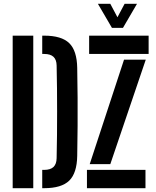

<svg xmlns="http://www.w3.org/2000/svg" viewBox="-20 -987 817 1007"><path d="M46.5 0V-800H154.5V0ZM201.5 0V-96H211.5Q244.5 -96 260.5 -111.2Q276.5 -126.5 277 -157.5Q278.5 -218.5 279 -279.2Q279.5 -340 279.5 -400.5Q279.5 -461 279 -521.8Q278.5 -582.5 277 -643.5Q276.5 -674 260.5 -689Q244.5 -704 212 -704H201.5V-800H212Q302.5 -800 343 -760.8Q383.5 -721.5 385 -631Q386.5 -548.5 387 -474.5Q387.5 -400.5 387 -326.2Q386.5 -252 385 -169.5Q383.5 -79 343 -39.5Q302.5 0 211.5 0ZM436 0V-96H743V0ZM447.5 -704V-800H759.5V-704ZM450.5 -126 630.5 -674H744.5L558.5 -126ZM567 -841 493.5 -967H558.5L596 -896.5L633.5 -967H698.5L625 -841Z"/></svg>

Font: Big Shoulders Stencil Display Thin
Style: Bold
Weight: 700
Version: Version 2.001